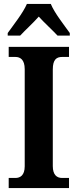

<svg xmlns="http://www.w3.org/2000/svg" viewBox="-20 -951 392 971"><path d="M19 -784V-771H82C106 -797 149 -836 176 -867C202 -838 250 -794 271 -771H333V-784C306 -822 255 -886 237 -931H116C97 -886 46 -822 19 -784ZM24 0H329V-51H294C268 -51 247 -66 247 -111V-600C247 -650 266 -663 294 -663H329V-714H24V-663H58C82 -663 105 -650 105 -601V-110C105 -64 82 -51 58 -51H24Z"/></svg>

Font: Noto Serif Myanmar Condensed
Style: Bold
Weight: 700
Width: 3
Designer: Ben Mitchell and the Monotype Design Team
Foundry: Monotype Imaging Inc.
Version: Version 2.106